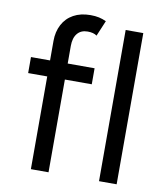

<svg xmlns="http://www.w3.org/2000/svg" viewBox="-85 -830 775 900"><g transform="rotate(10 303.0 -380.0)"><path d="M32.2 -517.6H123V-610.4Q123 -654.3 140.9 -688.2Q158.7 -722.2 192.6 -741Q226.6 -759.8 273.4 -759.8Q296.4 -759.8 314 -755.9Q331.5 -752 348.6 -744.1L317.4 -669.9Q301.8 -681.6 273.4 -681.6Q241.7 -681.6 224.4 -660.6Q207 -639.6 207 -601.6V-517.6H335V-441.4H207V0H123V-441.4H32.2ZM447.3 -719.7H531.2V0H447.3Z"/></g></svg>

Font: Reddit Sans Chocolate
Style: Regular
Weight: 400
Designer: Stephen Hutchings
Foundry: Reddit
Version: Version 1.013